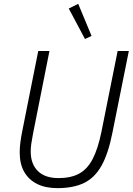

<svg xmlns="http://www.w3.org/2000/svg" viewBox="-20 -962 689 994"><path d="M178 -698H236L151 -270Q145 -239 142 -218Q139 -197 139 -178Q139 -113 176 -76.5Q213 -40 283 -40Q347 -40 389.5 -63Q432 -86 459.5 -138.5Q487 -191 505 -279L589 -698H647L562 -275Q541 -168 506 -105Q471 -42 415.5 -15Q360 12 277 12Q216 12 172.5 -9.5Q129 -31 105.5 -72Q82 -113 82 -173Q82 -198 85.5 -225Q89 -252 96 -287ZM420 -760 336 -918 385 -942 454 -776Z"/></svg>

Font: IBM Plex Sans Light
Style: Italic
Weight: 300
Italic angle: -11.31°
Designer: Mike Abbink, Paul van der Laan, Pieter van Rosmalen
Foundry: Bold Monday
Version: Version 3.201